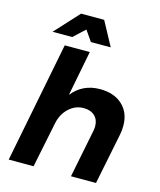

<svg xmlns="http://www.w3.org/2000/svg" viewBox="-136 -1045 950 1141"><g transform="rotate(15 339.0 -474.5)"><path d="M634 -370Q634 -340 629 -317L565 0H411L470 -295Q473 -310 473 -324Q473 -364 448 -387.5Q423 -411 380 -411Q329 -411 289.5 -374.5Q250 -338 238 -279L181 0H28L174 -742H328L274 -464Q338 -545 445 -545Q532 -545 583 -497.5Q634 -450 634 -370ZM441 -801H319L274 -866L204 -801H83L219 -949H361Z"/></g></svg>

Font: Gontserrat SemiBold
Style: Italic
Weight: 600
Italic angle: -11.3°
Designer: Julieta Ulanovsky
Foundry: Julieta Ulanovsky
Version: Version 6.001